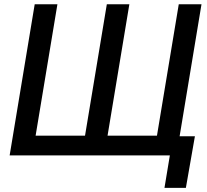

<svg xmlns="http://www.w3.org/2000/svg" viewBox="-20 -748 998 924"><path d="M147 -727.5H256.3L151.4 -95.2H389.2L494.1 -727.5H602.5L497.6 -95.2H735.4L840.3 -727.5H949.7L829.1 0H26.4ZM771.5 156.2 797.4 0H759.3L774.4 -92.3H918L874.5 156.2Z"/></svg>

Font: Inter 28pt Medium
Style: Italic
Weight: 500
Italic angle: -9.3988°
Designer: Rasmus Andersson
Foundry: rsms
Version: Version 4.001;git-66647c0bb